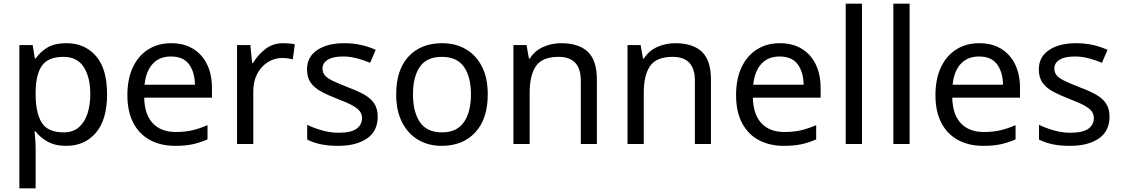

<svg xmlns="http://www.w3.org/2000/svg" viewBox="-20 -780 6075 1040"><path d="M340 -546Q439 -546 499.5 -477Q560 -408 560 -269Q560 -132 499.5 -61Q439 10 339 10Q277 10 236.5 -13.5Q196 -37 173 -68H167Q169 -51 171 -25Q173 1 173 20V240H85V-536H157L169 -463H173Q197 -498 236 -522Q275 -546 340 -546ZM324 -472Q242 -472 208.5 -426Q175 -380 173 -286V-269Q173 -170 205.5 -116.5Q238 -63 326 -63Q375 -63 406.5 -90Q438 -117 453.5 -163.5Q469 -210 469 -270Q469 -362 433.5 -417Q398 -472 324 -472Z M907 -546Q976 -546 1025.5 -516Q1075 -486 1101.5 -431.5Q1128 -377 1128 -304V-251H761Q763 -160 807.5 -112.5Q852 -65 932 -65Q983 -65 1022.5 -74.5Q1062 -84 1104 -102V-25Q1063 -7 1023 1.5Q983 10 928 10Q852 10 793.5 -21Q735 -52 702.5 -113.5Q670 -175 670 -264Q670 -352 699.5 -415Q729 -478 782.5 -512Q836 -546 907 -546ZM906 -474Q843 -474 806.5 -433.5Q770 -393 763 -321H1036Q1035 -389 1004 -431.5Q973 -474 906 -474Z M1514 -546Q1529 -546 1546.5 -544.5Q1564 -543 1577 -540L1566 -459Q1553 -462 1537.5 -464Q1522 -466 1508 -466Q1467 -466 1431 -443.5Q1395 -421 1373.5 -380.5Q1352 -340 1352 -286V0H1264V-536H1336L1346 -438H1350Q1376 -482 1417 -514Q1458 -546 1514 -546Z M2026 -148Q2026 -70 1968 -30Q1910 10 1812 10Q1756 10 1715.5 1Q1675 -8 1644 -24V-104Q1676 -88 1721.5 -74.5Q1767 -61 1814 -61Q1881 -61 1911 -82.5Q1941 -104 1941 -140Q1941 -160 1930 -176Q1919 -192 1890.5 -208Q1862 -224 1809 -244Q1757 -264 1720 -284Q1683 -304 1663 -332Q1643 -360 1643 -404Q1643 -472 1698.5 -509Q1754 -546 1844 -546Q1893 -546 1935.5 -536.5Q1978 -527 2015 -510L1985 -440Q1951 -454 1914 -464Q1877 -474 1838 -474Q1784 -474 1755.5 -456.5Q1727 -439 1727 -409Q1727 -387 1740 -371.5Q1753 -356 1783.5 -341.5Q1814 -327 1865 -307Q1916 -288 1952 -268Q1988 -248 2007 -219.5Q2026 -191 2026 -148Z M2622 -269Q2622 -136 2554.5 -63Q2487 10 2372 10Q2301 10 2245.5 -22.5Q2190 -55 2158 -117.5Q2126 -180 2126 -269Q2126 -402 2193 -474Q2260 -546 2375 -546Q2448 -546 2503.5 -513.5Q2559 -481 2590.5 -419.5Q2622 -358 2622 -269ZM2217 -269Q2217 -174 2254.5 -118.5Q2292 -63 2374 -63Q2455 -63 2493 -118.5Q2531 -174 2531 -269Q2531 -364 2493 -418Q2455 -472 2373 -472Q2291 -472 2254 -418Q2217 -364 2217 -269Z M3019 -546Q3115 -546 3164 -499.5Q3213 -453 3213 -349V0H3126V-343Q3126 -472 3006 -472Q2917 -472 2883 -422Q2849 -372 2849 -278V0H2761V-536H2832L2845 -463H2850Q2876 -505 2922 -525.5Q2968 -546 3019 -546Z M3637 -546Q3733 -546 3782 -499.5Q3831 -453 3831 -349V0H3744V-343Q3744 -472 3624 -472Q3535 -472 3501 -422Q3467 -372 3467 -278V0H3379V-536H3450L3463 -463H3468Q3494 -505 3540 -525.5Q3586 -546 3637 -546Z M4204 -546Q4273 -546 4322.5 -516Q4372 -486 4398.5 -431.5Q4425 -377 4425 -304V-251H4058Q4060 -160 4104.5 -112.5Q4149 -65 4229 -65Q4280 -65 4319.5 -74.5Q4359 -84 4401 -102V-25Q4360 -7 4320 1.5Q4280 10 4225 10Q4149 10 4090.5 -21Q4032 -52 3999.5 -113.5Q3967 -175 3967 -264Q3967 -352 3996.5 -415Q4026 -478 4079.5 -512Q4133 -546 4204 -546ZM4203 -474Q4140 -474 4103.5 -433.5Q4067 -393 4060 -321H4333Q4332 -389 4301 -431.5Q4270 -474 4203 -474Z M4649 0H4561V-760H4649Z M4907 0H4819V-760H4907Z M5284 -546Q5353 -546 5402.5 -516Q5452 -486 5478.5 -431.5Q5505 -377 5505 -304V-251H5138Q5140 -160 5184.5 -112.5Q5229 -65 5309 -65Q5360 -65 5399.5 -74.5Q5439 -84 5481 -102V-25Q5440 -7 5400 1.5Q5360 10 5305 10Q5229 10 5170.5 -21Q5112 -52 5079.5 -113.5Q5047 -175 5047 -264Q5047 -352 5076.5 -415Q5106 -478 5159.5 -512Q5213 -546 5284 -546ZM5283 -474Q5220 -474 5183.5 -433.5Q5147 -393 5140 -321H5413Q5412 -389 5381 -431.5Q5350 -474 5283 -474Z M5990 -148Q5990 -70 5932 -30Q5874 10 5776 10Q5720 10 5679.5 1Q5639 -8 5608 -24V-104Q5640 -88 5685.5 -74.5Q5731 -61 5778 -61Q5845 -61 5875 -82.5Q5905 -104 5905 -140Q5905 -160 5894 -176Q5883 -192 5854.5 -208Q5826 -224 5773 -244Q5721 -264 5684 -284Q5647 -304 5627 -332Q5607 -360 5607 -404Q5607 -472 5662.5 -509Q5718 -546 5808 -546Q5857 -546 5899.5 -536.5Q5942 -527 5979 -510L5949 -440Q5915 -454 5878 -464Q5841 -474 5802 -474Q5748 -474 5719.5 -456.5Q5691 -439 5691 -409Q5691 -387 5704 -371.5Q5717 -356 5747.5 -341.5Q5778 -327 5829 -307Q5880 -288 5916 -268Q5952 -248 5971 -219.5Q5990 -191 5990 -148Z"/></svg>

Font: Noto Sans Modi
Style: Regular
Weight: 400
Designer: Monotype Design Team
Foundry: Monotype Imaging Inc.
Version: Version 2.003; ttfautohint (v1.8.4.7-5d5b)